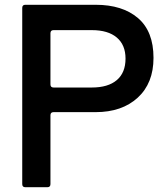

<svg xmlns="http://www.w3.org/2000/svg" viewBox="-20 -783 693 803"><path d="M86 0Q73 0 73 -13V-750Q73 -763 86 -763H380Q492 -763 557 -707.5Q622 -652 622 -541Q622 -435 556 -374.5Q490 -314 380 -314H204Q191 -314 191 -301V-13Q191 0 178 0ZM364 -417Q432 -417 468.5 -448Q505 -479 505 -538Q505 -595 468.5 -626Q432 -657 364 -657H204Q191 -657 191 -644V-430Q191 -417 204 -417Z"/></svg>

Font: Open Sauce Two Medium
Style: Regular
Weight: 500
Designer: Alfredo Marco Pradil
Foundry: Creative Sauce Fz LLC
Version: Version 1.477